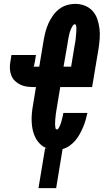

<svg xmlns="http://www.w3.org/2000/svg" viewBox="-20 -763 540 988"><path d="M178 205 212 0H221Q202 -7 187 -21.5Q172 -36 162.5 -54.5Q153 -73 148.5 -93.5Q144 -114 143 -136Q142 -158 144 -180Q146 -202 150 -223L165 -315H153Q135 -315 117.5 -317.5Q100 -320 84.5 -327.5Q69 -335 57 -346.5Q45 -358 38.5 -374Q32 -390 31 -408Q30 -426 33 -443L39 -480H165L159 -443Q158 -440 157.5 -436.5Q157 -433 156 -429Q156 -428 155.5 -426.5Q155 -425 155 -424Q154 -424 154.5 -423.5Q155 -423 154 -422Q154 -422 154 -421.5Q154 -421 153 -421Q153 -421 153 -421Q153 -421 153 -421Q152 -421 152 -421Q152 -421 152 -421Q152 -420 152 -420Q152 -420 153 -420H182L205 -558Q209 -580 214.5 -601Q220 -622 229.5 -643Q239 -664 252.5 -683Q266 -702 284 -716Q302 -730 324 -736.5Q346 -743 368 -743Q394 -743 417.5 -733.5Q441 -724 457 -706Q473 -688 481 -664Q489 -640 492 -615Q495 -590 493 -564Q491 -538 487 -512L454 -315H290L272 -206Q271 -202 270.5 -197Q270 -192 269 -187.5Q268 -183 267.5 -178Q267 -173 266.5 -168.5Q266 -164 265.5 -159Q265 -154 264.5 -149Q264 -144 264 -139.5Q264 -135 263.5 -130.5Q263 -126 263.5 -121Q264 -116 264.5 -111.5Q265 -107 266 -102Q267 -97 272 -97Q278 -97 281.5 -103Q285 -109 287.5 -114.5Q290 -120 292 -125.5Q294 -131 295.5 -136.5Q297 -142 298.5 -148Q300 -154 301.5 -159.5Q303 -165 304 -171Q305 -177 306 -182H430Q426 -164 420.5 -145Q415 -126 407.5 -108.5Q400 -91 390.5 -73.5Q381 -56 368 -40.5Q355 -25 338 -13Q321 -1 302 4L269 205ZM346 -420 364 -529Q365 -534 366 -540Q367 -546 368 -551.5Q369 -557 369.5 -563Q370 -569 370.5 -575Q371 -581 371.5 -586.5Q372 -592 372.5 -597.5Q373 -603 373 -609Q373 -615 373 -620.5Q373 -626 371.5 -632Q370 -638 364 -638Q361 -638 359 -636Q357 -634 355 -632Q342 -611 336.5 -587.5Q331 -564 328 -541L307 -420Z"/></svg>

Font: Iosevka Slab Extrabold Oblique
Style: Regular
Weight: 800
Italic angle: -9°
Monospace: yes
Designer: Belleve Invis
Foundry: Belleve Invis
Version: Version 11.1.1; ttfautohint (v1.8.3)